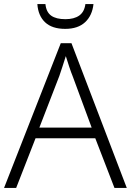

<svg xmlns="http://www.w3.org/2000/svg" viewBox="-20 -931 648 951"><path d="M547 0 452 -246H156L60 0H0L281 -717H334L608 0ZM339 -556Q333 -570 323 -600Q313 -630 306 -653Q298 -626 289 -600Q280 -574 274 -555L175 -299H434ZM443 -911Q437 -854 401.5 -821Q366 -788 303 -788Q238 -788 203.5 -820.5Q169 -853 165 -911H205Q209 -871 233.5 -853.5Q258 -836 304 -836Q347 -836 372.5 -854Q398 -872 403 -911Z"/></svg>

Font: Noto Sans Arabic UI Lt
Style: Regular
Weight: 300
Designer: Monotype Design Team, Nadine Chahine and Nizar Qandah
Foundry: Monotype Imaging Inc.
Version: Version 2.010; ttfautohint (v1.8.4.7-5d5b)